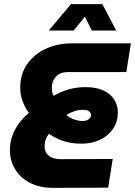

<svg xmlns="http://www.w3.org/2000/svg" viewBox="-20 -910 654 930"><path d="M237 0Q171 0 124 -25Q77 -50 52.5 -91.5Q28 -133 28 -183Q28 -236 53 -282.5Q78 -329 120 -363Q101 -389 89.5 -419.5Q78 -450 78 -487Q78 -549 110 -597Q142 -645 199 -672.5Q256 -700 329 -700H614L592 -561H310Q272 -561 251.5 -539.5Q231 -518 231 -486Q231 -477 232.5 -466Q234 -455 240 -446Q279 -468 316 -478Q353 -488 396 -488Q445 -488 480 -472Q515 -456 533 -428Q551 -400 551 -365Q551 -322 528.5 -287.5Q506 -253 466 -233.5Q426 -214 374 -214Q344 -214 316 -219.5Q288 -225 263 -236Q238 -247 217 -262Q206 -248 201 -233.5Q196 -219 196 -201Q196 -182 205 -168Q214 -154 232 -146.5Q250 -139 277 -139L526 -140L504 -1ZM379 -324Q400 -324 410.5 -333Q421 -342 421 -353Q421 -364 411 -371Q401 -378 382 -378Q361 -378 342 -372Q323 -366 301 -353Q320 -338 340.5 -331Q361 -324 379 -324ZM216 -762 324 -890H476L543 -762H425L391 -829L337 -762Z"/></svg>

Font: MuseoModerno
Style: Bold Italic
Weight: 700
Italic angle: -9°
Designer: Pablo Cosgaya, Héctor Gatti, Marcela Romero, and the Authors of The MuseoModerno Project.
Foundry: Omnibus-Type Team
Version: Version 1.003